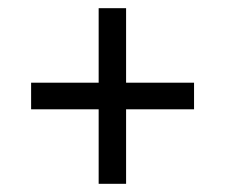

<svg xmlns="http://www.w3.org/2000/svg" viewBox="-20 -592 550 469"><path d="M221 -143V-325H56V-390H221V-572H288V-390H454V-325H288V-143Z"/></svg>

Font: Noto Serif Thai SemiCondensed SemiBold
Style: Regular
Weight: 600
Width: 4
Designer: Monotype Design Team
Foundry: Monotype Imaging Inc.
Version: Version 2.002; ttfautohint (v1.8.4.7-5d5b)